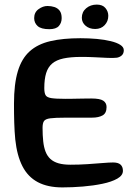

<svg xmlns="http://www.w3.org/2000/svg" viewBox="-20 -789 609 840"><path d="M252.7 30.9Q188.8 30.9 145.4 7.9Q102.1 -15.1 78.2 -61.7Q54.3 -108.2 46.8 -178.8Q45.1 -195.9 44 -214.2Q43 -232.5 42.3 -252.2Q41.6 -271.9 41.4 -292.8Q41.2 -313.8 41.2 -336.2Q41.2 -421.6 58 -477.2Q74.7 -532.9 109.8 -564.4Q144.8 -596 200 -608.9Q255.2 -621.8 331.8 -621.8Q369.3 -621.8 403.6 -618.7Q437.9 -615.5 464.4 -609Q490.9 -602.6 506.2 -592.8Q521.6 -583 521.6 -569.4Q521.6 -555.2 513.3 -547.2Q505 -539.2 491.8 -536.6Q476.2 -534.7 450.9 -535.8Q425.6 -536.9 395.2 -538.5Q364.7 -540.2 333.1 -540Q288.1 -539.8 257.4 -533.2Q226.8 -526.6 208.4 -511.1Q190.1 -495.6 181.9 -469.2Q173.8 -442.7 173.8 -403.5Q173.8 -383.2 179.1 -373.2Q184.4 -363.1 204 -359.8Q223.6 -356.6 266.4 -356.6Q276.9 -356.6 292.3 -356.8Q307.8 -357 324.6 -357.4Q341.3 -357.8 356.1 -357.9Q370.8 -358.1 379.6 -358.1Q417.1 -358.1 431.6 -348.6Q446.2 -339 446.2 -320.6Q446.2 -293.9 428.8 -284.1Q411.4 -274.3 382.8 -274.3Q370.6 -274.3 355.4 -274.3Q340.3 -274.3 324.2 -274.2Q308.1 -274.2 292.9 -274.2Q277.8 -274.2 266.1 -274.2Q221.4 -274.2 200.1 -271.4Q178.7 -268.6 172.4 -259.2Q166.2 -249.9 166.2 -229.9Q166.2 -196.9 169.1 -170.7Q171.9 -144.6 179.4 -125.3Q186.9 -106.1 200.7 -93.4Q214.5 -80.8 235.9 -74.6Q257.3 -68.4 288.1 -68.4Q326 -68.4 362.4 -70.8Q398.9 -73.2 428.5 -75.7Q458.1 -78.2 474.6 -78.2Q497.1 -78.2 507.4 -68.8Q517.8 -59.4 517.8 -41.6Q517.8 -21.4 493.1 -7.4Q468.4 6.6 428.6 14.9Q388.9 23.3 342.4 27.1Q296 30.9 252.7 30.9ZM195.7 -661.3Q159.8 -661.3 144.6 -675.1Q129.5 -688.9 129.5 -709.8Q129.5 -735 148.6 -748.9Q167.7 -762.8 187.8 -762.8Q204 -762.8 218.2 -758.2Q232.5 -753.5 241.2 -742Q249.8 -730.4 249.8 -709.6Q249.8 -689.3 237.5 -675.3Q225.2 -661.3 195.7 -661.3ZM396.4 -662.2Q371 -662.2 354.5 -676.3Q338 -690.4 338 -711.3Q338 -736.7 356.9 -752.8Q375.9 -768.9 403.4 -768.9Q428.8 -768.9 441.2 -753.9Q453.8 -738.9 453.8 -719.8Q453.8 -696.1 438 -679.1Q422.2 -662.2 396.4 -662.2Z"/></svg>

Font: Gluten Thin
Style: Regular
Weight: 100
Designer: Tyler Finck
Foundry: Etcetera Type Company
Version: Version 1.300